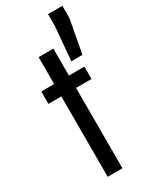

<svg xmlns="http://www.w3.org/2000/svg" viewBox="-210 -864 730 914"><g transform="rotate(-30 155.5 -406.5)"><path d="M91 0V-442H20V-510H91V-658H172V-510H257V-442H172V0ZM216 -563 232 -746V-813H311V-746L277 -563Z"/></g></svg>

Font: Saira Condensed Medium
Style: Regular
Weight: 500
Width: 3
Designer: Hector Gatti with collaboration of the Omnibus-Type team
Foundry: Omnibus-Type
Version: Version 1.101